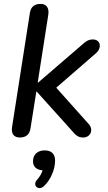

<svg xmlns="http://www.w3.org/2000/svg" viewBox="-20 -697 552 983"><path d="M81 7C113 7 131 -8 136 -39L166 -228H168L347 -29C368 -4 380 7 406 7C442 7 461 -31 435 -61L268 -248L473 -426C504 -455 493 -495 456 -495C433 -495 420 -486 399 -467L175 -274H173L227 -620C233 -656 218 -677 188 -677C156 -677 138 -662 133 -631L42 -48C36 -13 51 7 81 7ZM206 255C239 224 262 171 262 125C262 91 243 73 209 73C173 73 149 93 149 129C149 156 167 173 198 175C193 191 185 206 171 222C142 252 178 283 206 255Z"/></svg>

Font: SN Pro Medium
Style: Italic
Weight: 400
Italic angle: -9°
Designer: Tobias Whetton
Foundry: Supernotes
Version: Version 1.001;Glyphs 3.2 (3249)